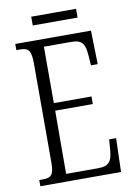

<svg xmlns="http://www.w3.org/2000/svg" viewBox="-92 -891 660 949"><g transform="rotate(-10 238.0 -416.5)"><path d="M133 -789H358V-833H133ZM32 0H437L442 -169H407L403 -115C398 -63 386 -38 329 -38H168L169 -355H358V-393H169V-676H306C364 -676 375 -651 379 -590L382 -545H416L412 -714H32V-683H49C89 -683 106 -673 106 -604V-107C106 -42 91 -31 49 -31H32Z"/></g></svg>

Font: Noto Serif Lao ExtraCondensed Light
Style: Regular
Weight: 300
Width: 2
Designer: Monotype Design Team
Foundry: Monotype Imaging Inc.
Version: Version 2.003